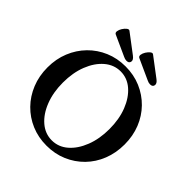

<svg xmlns="http://www.w3.org/2000/svg" viewBox="-227 -1009 1181 1181"><g transform="rotate(45 363.5 -418.5)"><path d="M364 13Q292 13 231 -13Q170 -39 124.5 -85.5Q79 -132 53.5 -195Q28 -258 28 -332Q28 -406 53.5 -468.5Q79 -531 124.5 -577.5Q170 -624 231 -650Q292 -676 364 -676Q436 -676 497 -650Q558 -624 603.5 -577.5Q649 -531 674 -468.5Q699 -406 699 -332Q699 -258 674 -195Q649 -132 603.5 -85.5Q558 -39 497 -13Q436 13 364 13ZM364 -33Q422 -33 467.5 -72.5Q513 -112 539.5 -180Q566 -248 566 -333Q566 -419 539.5 -486.5Q513 -554 467.5 -593.5Q422 -633 364 -633Q306 -633 260 -593.5Q214 -554 187.5 -486.5Q161 -419 161 -333Q161 -248 187.5 -180Q214 -112 260 -72.5Q306 -33 364 -33ZM343 -704Q330 -704 316 -711L182 -772Q171 -777 173 -791.5Q175 -806 184.5 -821Q194 -836 205.5 -845Q217 -854 225 -848L348 -755Q371 -738 367.5 -721Q364 -704 343 -704ZM548 -704Q535 -704 521 -711L387 -772Q376 -777 378 -791.5Q380 -806 389.5 -821Q399 -836 410.5 -845Q422 -854 430 -848L553 -755Q576 -738 572.5 -721Q569 -704 548 -704Z"/></g></svg>

Font: Junicode
Style: Bold
Weight: 700
Designer: Peter S. Baker
Version: Version 2.100; ttfautohint (v1.8.4)